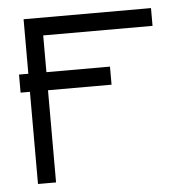

<svg xmlns="http://www.w3.org/2000/svg" viewBox="-44 -641 629 635"><g transform="rotate(-5 270.0 -323.5)"><path d="M26 -386V-416H57V-597H480V-538H117V-416H328V-386V-356H117V-50H57V-356H26Z"/></g></svg>

Font: IBM 3270
Style: Regular
Weight: 400
Monospace: yes
Version: Version 2.3.1